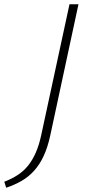

<svg xmlns="http://www.w3.org/2000/svg" viewBox="-83 -678 420 898"><path d="M110 -47 242 -658H284L152 -44Q140 11 121.5 51Q103 91 77 120Q51 149 18 168Q-15 187 -54 200L-63 172Q-29 159 -1 141Q27 123 48 97Q69 71 84.5 35.5Q100 0 110 -47Z"/></svg>

Font: Ysabeau Infant ExtraLight
Style: Italic
Weight: 250
Italic angle: -12°
Designer: Christian Thalmann (Catharsis Fonts)
Version: Version 2.001;gftools[0.9.30]; featfreeze: ss01,ss02,lnum